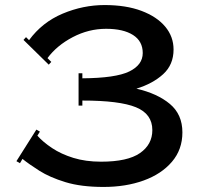

<svg xmlns="http://www.w3.org/2000/svg" viewBox="-20 -730 787 760"><path d="M59 -84 45 -92 124 -217 138 -209 128 -193Q150 -168 186 -144Q222 -120 270.5 -105Q319 -90 380 -90Q485 -90 534 -124Q583 -158 583 -215Q583 -279 518 -305.5Q453 -332 306 -332V-312H291V-440H306V-420Q438 -421 491.5 -447Q545 -473 545 -520Q545 -567 506.5 -591.5Q468 -616 400 -616Q331 -616 268 -583Q205 -550 168 -500L183 -485L173 -474L73 -572L83 -583L95 -571Q147 -642 228 -676Q309 -710 394 -710Q479 -710 540 -687Q601 -664 634 -624.5Q667 -585 667 -534Q667 -474 626 -436.5Q585 -399 520 -379Q603 -360 652.5 -318.5Q702 -277 702 -206Q702 -138 660.5 -89.5Q619 -41 548.5 -15.5Q478 10 390 10Q301 10 239 -9Q177 -28 136 -54Q95 -80 69 -101Z"/></svg>

Font: Copperplate CC
Style: Regular
Weight: 400
Designer: indestructible type*
Foundry: Cowboy Collective
Version: Version 1.000